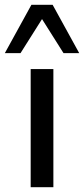

<svg xmlns="http://www.w3.org/2000/svg" viewBox="-51 -775 348 795"><path d="M76 0V-489H170V0ZM-31 -555 79 -755H167L277 -555H212L123 -696L34 -555Z"/></svg>

Font: Nunito Sans 12pt ExtraLight 11pt Medium
Style: Regular
Weight: 500
Version: Version 3.101;gftools[0.9.27]